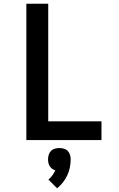

<svg xmlns="http://www.w3.org/2000/svg" viewBox="-20 -755 640 1035"><path d="M122 0V-735H240V-101H527V0ZM288 260 241 213Q253 203 262.5 190Q272 177 278 163Q268 160 260.5 154.5Q253 149 248 140.5Q243 132 241 123Q239 114 239 104Q239 92 242.5 80Q246 68 254.5 59Q263 50 275.5 46.5Q288 43 300 43Q312 43 324.5 46.5Q337 50 345.5 59Q354 68 357.5 80Q361 92 361 104Q361 126 356.5 148Q352 170 342.5 190.5Q333 211 319 228.5Q305 246 288 260Z"/></svg>

Font: Iosevka Curly Extended
Style: Bold
Weight: 700
Width: 7
Monospace: yes
Designer: Belleve Invis
Foundry: Belleve Invis
Version: Version 11.1.0; ttfautohint (v1.8.3)